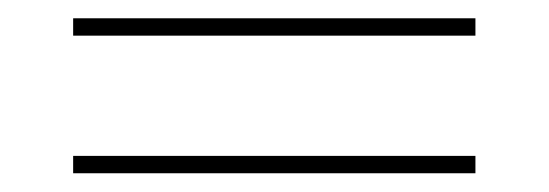

<svg xmlns="http://www.w3.org/2000/svg" viewBox="-20 -490 600 210"><path d="M60 -451V-470H500V-451ZM60 -300.5V-319.5H500V-300.5Z"/></svg>

Font: Bodoni Moda
Style: Bold
Weight: 700
Designer: Owen Earl
Foundry: indestructible type
Version: Version 2.005